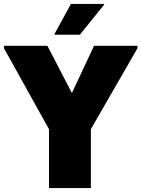

<svg xmlns="http://www.w3.org/2000/svg" viewBox="-20 -952 716 972"><path d="M228 0V-298L0 -708V-720H220L344 -481L456 -720H676V-708L440 -298V0ZM256 -776V-780L339 -932H507V-928L384 -776Z"/></svg>

Font: Kufam Black
Style: Regular
Weight: 900
Designer: Wael Morcos, Artur Schmal
Foundry: Original Type
Version: Version 1.301; ttfautohint (v1.8.3)